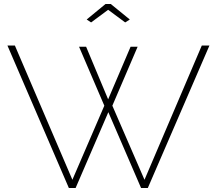

<svg xmlns="http://www.w3.org/2000/svg" viewBox="-20 -937 1080 957"><path d="M412.1 -839.8 505.9 -917H532.2L627 -839.8L604 -825.2L519 -888.2L434.1 -825.2ZM374 -704.1H409.2L519 -441.9L630.9 -704.1H666L540 -410.2L700.2 -41L985.8 -710H1023.9L716.8 0H683.1L520 -377.9L356.9 0H323.2L17.1 -710H54.2L340.8 -41L500 -410.2Z"/></svg>

Font: Rawline ExtraLight
Style: Regular
Weight: 275
Designer: Matt McInerney, Pablo Impallari, Rodrigo Fuenzalida
Foundry: Matt McInerney, Pablo Impallari, Rodrigo Fuenzalida
Version: Version 4.020;PS 004.020;hotconv 1.0.88;makeotf.lib2.5.64775